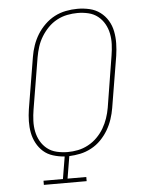

<svg xmlns="http://www.w3.org/2000/svg" viewBox="-53 -785 606 827"><g transform="rotate(-5 250.0 -371.5)"><path d="M103 0V-18H187L203 -114Q177 -116 153 -123.5Q129 -131 111.5 -146.5Q94 -162 82.5 -183.5Q71 -205 66.5 -229Q62 -253 62.5 -278.5Q63 -304 67 -330L104 -553Q108 -578 116.5 -602.5Q125 -627 138.5 -649Q152 -671 171.5 -690Q191 -709 214 -721Q237 -733 262.5 -738Q288 -743 313 -743Q340 -743 365.5 -737Q391 -731 411 -716Q431 -701 444 -679.5Q457 -658 462 -632.5Q467 -607 466.5 -580.5Q466 -554 462 -527L425 -304Q421 -280 413 -256Q405 -232 392 -210Q379 -188 360.5 -169Q342 -150 318.5 -137.5Q295 -125 271 -120Q247 -115 223 -114L207 -18H288V0ZM218 -132Q240 -132 262.5 -136.5Q285 -141 306.5 -152.5Q328 -164 345.5 -181.5Q363 -199 375 -219.5Q387 -240 394.5 -262Q402 -284 406 -307L442 -530Q446 -554 447 -578Q448 -602 443.5 -624.5Q439 -647 428 -666.5Q417 -686 399.5 -700Q382 -714 359 -719.5Q336 -725 312 -725Q290 -725 267 -720.5Q244 -716 222.5 -704.5Q201 -693 184 -675.5Q167 -658 154.5 -637.5Q142 -617 135 -595Q128 -573 124 -550L87 -327Q83 -303 82 -279Q81 -255 85.5 -232.5Q90 -210 101 -190.5Q112 -171 129.5 -157Q147 -143 170.5 -137.5Q194 -132 218 -132Z"/></g></svg>

Font: Iosevka Curly Slab Thin
Style: Italic
Weight: 100
Italic angle: -9°
Monospace: yes
Designer: Belleve Invis
Foundry: Belleve Invis
Version: Version 22.1.2; ttfautohint (v1.8.4)